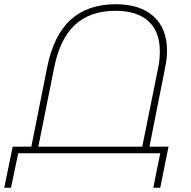

<svg xmlns="http://www.w3.org/2000/svg" viewBox="-62 -724 903 907"><path d="M734 -31 695 163H662L695 0H24L-10 163H-42L-2 -31H86L161 -407Q191 -557 271.5 -630.5Q352 -704 485 -704Q600 -704 663.5 -646.5Q727 -589 727 -485Q727 -448 718 -404L644 -31ZM610 -31 685 -403Q693 -440 693 -482Q693 -575 639 -624Q585 -673 484 -673Q364 -673 292.5 -607Q221 -541 194 -405L119 -31Z"/></svg>

Font: Montserrat Alternates ExLight
Style: Italic
Weight: 275
Italic angle: -11.3°
Designer: Julieta Ulanovsky
Foundry: Julieta Ulanovsky
Version: Version 7.200